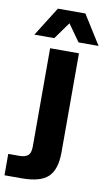

<svg xmlns="http://www.w3.org/2000/svg" viewBox="-101 -792 558 990"><g transform="rotate(10 178.0 -297.0)"><path d="M-3 150V38H56Q85 38 100 25.5Q115 13 115 -22V-536H266V-18Q266 72 225.5 111Q185 150 87 150ZM23 -591 119 -744H263L359 -591H254L191 -680L127 -591Z"/></g></svg>

Font: Geist
Style: Bold
Weight: 400
Designer: Basement.studio, Andrés Briganti, Mateo Zaragoza
Foundry: Basement.studio, Vercel, Andrés Briganti, Guido Ferreyra, Mateo Zaragoza
Version: Version 1.401